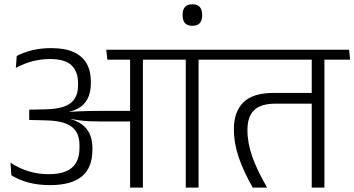

<svg xmlns="http://www.w3.org/2000/svg" viewBox="-20 -858 1621 878"><path d="M888 0V-600.5H829.5V0ZM1005 -585 1000 -630.5H712L717.5 -585ZM750.5 -585 746 -630.5H466L471 -585ZM575 0H633.5V-601.5H575ZM28 -114 32 -56.5Q66.5 -35 110.5 -23.2Q154.5 -11.5 209 -11.5Q306 -11.5 354.2 -51.2Q402.5 -91 402.5 -173V-182Q402.5 -223 387 -252.2Q371.5 -281.5 339 -299Q306.5 -316.5 255 -322.5L254.5 -341.5Q302.5 -344 333.8 -360.2Q365 -376.5 380.2 -405.8Q395.5 -435 395.5 -476.5V-484.5Q395.5 -533 376.5 -567Q357.5 -601 317.5 -619.5Q277.5 -638 214.5 -638Q167.5 -638 128 -628.5Q88.5 -619 56.5 -602L52.5 -547.5Q90 -568 129 -578Q168 -588 209 -588Q277 -588 307 -559.5Q337 -531 337 -476.5V-469Q337 -431 321.8 -407Q306.5 -383 273.8 -371Q241 -359 187.5 -358L113.5 -356.5V-309.5L191 -307.5Q243.5 -306.5 277.2 -294.5Q311 -282.5 327.2 -257.8Q343.5 -233 343.5 -194V-183Q343.5 -140.5 327.8 -113.8Q312 -87 280.8 -74.2Q249.5 -61.5 204 -61.5Q153 -61.5 110 -75Q67 -88.5 28 -114ZM249.5 -346.5V-316.5L301.5 -307L302.5 -314Q325.5 -310 346.5 -307.2Q367.5 -304.5 390.8 -303.5Q414 -302.5 443.5 -302.5H597.5V-351H442.5Q412.5 -351 389 -350.5Q365.5 -350 343.5 -349Q321.5 -348 297 -346.5L296.5 -351.5Z M859.5 -740Q883 -740 893.8 -752.5Q904.5 -765 904.5 -787.5V-791Q904.5 -813.5 893.5 -826Q882.5 -838.5 859.5 -838.5Q836.5 -838.5 825.8 -826Q815 -813.5 815 -791V-787Q815 -765 825.8 -752.5Q836.5 -740 859.5 -740Z M1463.5 -600.5H1405.5V0H1463.5ZM1348.5 -585H1581L1576.5 -630.5H1343.5ZM969 -585H1531.5L1527 -630.5H964.5ZM1136 0H1201.5Q1156.5 -77.5 1134 -140.5Q1111.5 -203.5 1111.5 -264Q1111.5 -324 1141.8 -354Q1172 -384 1241 -384H1429.5V-433H1231Q1136 -433 1092.8 -389.8Q1049.5 -346.5 1049.5 -268.5Q1049.5 -203 1071.8 -138Q1094 -73 1136 0Z"/></svg>

Font: Anek Devanagari Medium Light
Style: Regular
Weight: 300
Version: Version 1.003